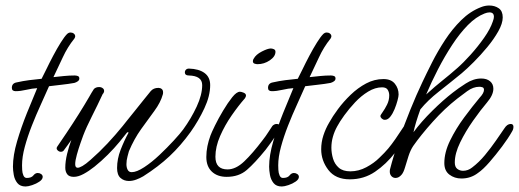

<svg xmlns="http://www.w3.org/2000/svg" viewBox="-20 -641 1884 697"><path d="M73 36Q53 36 43 23.5Q33 11 30 -6Q27 -23 27 -36Q27 -77 42 -128Q57 -179 77.5 -230Q98 -281 115 -321Q97 -320 75.5 -315Q54 -310 37 -310Q23 -310 23 -322Q23 -339 41 -342Q63 -347 86 -350Q109 -353 131 -355Q137 -366 148 -389Q159 -412 173 -438.5Q187 -465 200.5 -486.5Q214 -508 223 -517Q229 -523 236 -523Q243 -523 248 -519Q253 -515 253 -509Q253 -506 250 -501Q225 -470 208 -433Q191 -396 174 -361Q192 -363 212 -365Q232 -367 251 -367Q257 -367 262.5 -365Q268 -363 268 -356Q268 -350 262.5 -346Q257 -342 250 -340Q228 -336 204.5 -333.5Q181 -331 158 -328Q145 -298 128 -261Q111 -224 95.5 -184.5Q80 -145 70 -108Q60 -71 60 -41Q60 -36 60.5 -24.5Q61 -13 65 -4Q69 5 77 5Q94 5 101 -4Q108 -13 117 -13Q124 -13 129.5 -9Q135 -5 135 1Q135 10 123.5 18Q112 26 97 31Q82 36 73 36Z M448 16Q430 16 417.5 5Q405 -6 405 -31Q405 -64 418 -97.5Q431 -131 447 -160L442 -161Q432 -148 413.5 -125.5Q395 -103 371.5 -79.5Q348 -56 323 -36Q303 -20 283.5 -9.5Q264 1 248 1Q231 1 224 -8.5Q217 -18 217 -32Q217 -55 223.5 -82Q230 -109 239 -133Q232 -123 225.5 -114Q219 -105 213 -97Q209 -90 201 -90Q194 -90 188.5 -96Q183 -102 188 -109Q201 -128 222.5 -160Q244 -192 266 -227Q288 -262 303 -288Q308 -297 312.5 -304.5Q317 -312 321 -318Q328 -325 340 -325Q349 -325 355 -319Q358 -316 358 -311V-310Q358 -308 357 -306Q356 -304 355 -302Q355 -302 353 -300Q334 -259 313.5 -218.5Q293 -178 282 -149Q279 -141 272 -121Q265 -101 259 -79.5Q253 -58 253 -45Q253 -32 262 -32Q268 -32 279.5 -38.5Q291 -45 309 -61Q341 -89 370 -120Q399 -151 425 -183Q428 -187 440.5 -202.5Q453 -218 469.5 -238.5Q486 -259 501.5 -278.5Q517 -298 527 -310Q537 -322 555 -322Q562 -322 567 -318Q572 -314 572 -306Q572 -300 571 -298Q563 -269 540.5 -238.5Q518 -208 492.5 -172.5Q467 -137 448 -92Q447 -88 443 -73.5Q439 -59 439 -45Q439 -33 443.5 -24.5Q448 -16 458 -16Q476 -16 503.5 -34Q531 -52 559 -78.5Q587 -105 610.5 -130.5Q634 -156 645 -171Q674 -211 694 -254Q714 -297 714 -332Q714 -366 665 -367Q651 -367 651 -379Q651 -384 655 -388Q659 -392 666 -392Q702 -391 722.5 -376Q743 -361 743 -332Q743 -293 722 -248Q701 -203 672 -162Q636 -112 595.5 -74Q555 -36 500 -1Q488 6 474.5 11Q461 16 448 16Z M915 -408Q910 -408 904 -410Q898 -412 898 -419Q898 -424 901 -428Q909 -443 930.5 -454Q952 -465 963 -465Q968 -465 974 -462.5Q980 -460 980 -453Q980 -436 959.5 -422Q939 -408 915 -408ZM803 1Q769 1 749 -18Q729 -37 729 -71Q729 -91 733 -110.5Q737 -130 744 -149Q748 -160 760.5 -185.5Q773 -211 790 -239.5Q807 -268 823 -288Q839 -308 851 -308Q856 -308 864.5 -304.5Q873 -301 873 -294Q873 -290 869 -284Q846 -258 821 -222Q796 -186 779 -147Q762 -108 762 -72Q762 -26 806 -26Q836 -26 866.5 -55Q897 -84 934 -133Q945 -147 953.5 -160.5Q962 -174 969 -184Q976 -191 984 -191Q996 -191 996 -182Q996 -171 980 -147Q964 -123 944 -97Q905 -49 876 -24Q847 1 803 1Z M1003 36Q983 36 973 23.5Q963 11 960 -6Q957 -23 957 -36Q957 -77 972 -128Q987 -179 1007.5 -230Q1028 -281 1045 -321Q1027 -320 1005.5 -315Q984 -310 967 -310Q953 -310 953 -322Q953 -339 971 -342Q993 -347 1016 -350Q1039 -353 1061 -355Q1067 -366 1078 -389Q1089 -412 1103 -438.5Q1117 -465 1130.5 -486.5Q1144 -508 1153 -517Q1159 -523 1166 -523Q1173 -523 1178 -519Q1183 -515 1183 -509Q1183 -506 1180 -501Q1155 -470 1138 -433Q1121 -396 1104 -361Q1122 -363 1142 -365Q1162 -367 1181 -367Q1187 -367 1192.5 -365Q1198 -363 1198 -356Q1198 -350 1192.5 -346Q1187 -342 1180 -340Q1158 -336 1134.5 -333.5Q1111 -331 1088 -328Q1075 -298 1058 -261Q1041 -224 1025.5 -184.5Q1010 -145 1000 -108Q990 -71 990 -41Q990 -36 990.5 -24.5Q991 -13 995 -4Q999 5 1007 5Q1024 5 1031 -4Q1038 -13 1047 -13Q1054 -13 1059.5 -9Q1065 -5 1065 1Q1065 10 1053.5 18Q1042 26 1027 31Q1012 36 1003 36Z M1250 10Q1198 10 1172 -24Q1146 -58 1146 -99Q1146 -125 1154 -149.5Q1162 -174 1175 -196Q1187 -218 1207 -245Q1227 -272 1253 -297Q1279 -322 1309 -338Q1339 -354 1372 -354Q1400 -354 1413.5 -337Q1427 -320 1427 -298Q1427 -291 1423 -276Q1419 -261 1412.5 -245Q1406 -229 1397 -217.5Q1388 -206 1377 -206Q1371 -206 1366 -210.5Q1361 -215 1361 -220Q1361 -223 1369 -234Q1377 -245 1385 -261Q1393 -277 1393 -295Q1393 -306 1387.5 -315Q1382 -324 1367 -324Q1342 -324 1316.5 -308.5Q1291 -293 1269 -269.5Q1247 -246 1230 -222.5Q1213 -199 1204 -182Q1194 -164 1188.5 -144.5Q1183 -125 1183 -105Q1183 -85 1189 -65Q1195 -45 1210 -32Q1225 -19 1252 -19Q1282 -19 1310 -34Q1338 -49 1357 -68Q1377 -87 1389.5 -102Q1402 -117 1415.5 -136.5Q1429 -156 1450 -188Q1454 -195 1462 -195Q1476 -195 1476 -180Q1476 -175 1474 -172Q1447 -129 1414.5 -87Q1382 -45 1341.5 -17.5Q1301 10 1250 10Z M1655 7Q1630 7 1611.5 -7Q1593 -21 1593 -49Q1593 -88 1614 -131Q1635 -174 1665 -214.5Q1695 -255 1721 -286Q1737 -303 1737 -315Q1737 -324 1728 -325Q1725 -326 1720 -326Q1698 -326 1676 -310Q1654 -294 1640 -283Q1594 -247 1551 -199Q1508 -151 1480 -111Q1470 -96 1463 -74.5Q1456 -53 1450.5 -34Q1445 -15 1438 -7Q1428 5 1416 5Q1407 5 1401 -1.5Q1395 -8 1395 -18Q1395 -24 1396 -27Q1408 -74 1427.5 -130.5Q1447 -187 1469.5 -242.5Q1492 -298 1513 -342Q1528 -374 1548.5 -414.5Q1569 -455 1595.5 -495.5Q1622 -536 1654.5 -568Q1687 -600 1726 -615Q1741 -621 1756 -621Q1776 -621 1790.5 -611Q1805 -601 1805 -578Q1805 -556 1789 -527.5Q1773 -499 1749 -470Q1725 -441 1700 -416Q1675 -391 1656 -375Q1612 -339 1572.5 -308Q1533 -277 1506 -244Q1488 -194 1481 -161Q1509 -199 1549 -238.5Q1589 -278 1624 -305Q1643 -320 1671 -338Q1699 -356 1727 -356Q1747 -356 1759 -346Q1771 -336 1771 -319Q1771 -296 1748 -269Q1725 -242 1697.5 -203Q1670 -164 1650.5 -124Q1631 -84 1631 -51Q1631 -35 1640 -28Q1649 -21 1661 -21Q1679 -21 1694 -33Q1719 -52 1740.5 -78Q1762 -104 1780 -130Q1798 -156 1811 -175Q1821 -191 1834 -191Q1844 -191 1844 -180Q1844 -177 1843 -173Q1842 -169 1839 -164Q1825 -139 1802.5 -109Q1780 -79 1757 -52.5Q1734 -26 1715 -13Q1689 7 1655 7ZM1739 -592Q1708 -580 1678.5 -550Q1649 -520 1621.5 -478Q1594 -436 1570 -389.5Q1546 -343 1527 -298Q1560 -328 1586.5 -349Q1613 -370 1639 -393Q1662 -413 1688.5 -442.5Q1715 -472 1737.5 -504Q1760 -536 1769 -563Q1771 -568 1772 -572.5Q1773 -577 1773 -580Q1773 -596 1757 -596Q1753 -596 1748.5 -595Q1744 -594 1739 -592Z"/></svg>

Font: Ms Madi
Style: Regular
Weight: 400
Designer: Robert E. Leuschke
Foundry: Robert E. Leuschke
Version: Version 1.010; ttfautohint (v1.8.3)